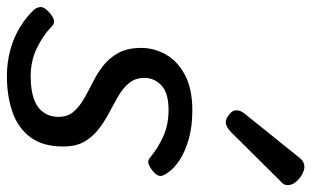

<svg xmlns="http://www.w3.org/2000/svg" viewBox="-199 -691 903 557"><g transform="rotate(90 252.5 -412.5)"><path d="M195 19Q155 19 118.5 9Q82 -1 52 -19.5Q22 -38 1 -61Q-5 -69 -5.5 -79Q-6 -89 9 -103Q22 -115 32.5 -117.5Q43 -120 54 -108Q77 -86 113.5 -68Q150 -50 196 -50Q234 -50 260 -59Q286 -68 299.5 -86.5Q313 -105 313 -131Q313 -157 298.5 -174Q284 -191 261.5 -204Q239 -217 213 -230Q187 -243 164.5 -260.5Q142 -278 127.5 -304.5Q113 -331 113 -371Q113 -408 132 -442Q151 -476 191.5 -497.5Q232 -519 294 -519Q340 -519 376 -509Q412 -499 437 -483Q462 -467 474 -449Q485 -435 484.5 -425.5Q484 -416 471 -405Q460 -396 450 -392Q440 -388 429 -398Q404 -419 370 -434.5Q336 -450 293 -450Q244 -450 222 -429.5Q200 -409 200 -380Q200 -354 214.5 -336Q229 -318 251.5 -305Q274 -292 299.5 -278.5Q325 -265 347.5 -248Q370 -231 384.5 -206.5Q399 -182 399 -144Q399 -85 372 -49Q345 -13 298.5 3Q252 19 195 19ZM328 -616Q319 -616 306.5 -625.5Q294 -635 294 -646Q294 -653 296.5 -659Q299 -665 304 -671L427 -824Q436 -836 443 -840Q450 -844 458 -844Q468 -844 480.5 -837Q493 -830 502 -819Q511 -808 511 -796Q511 -788 507.5 -783Q504 -778 498 -773L357 -631Q342 -616 328 -616Z"/></g></svg>

Font: Playwrite RO
Style: Regular
Weight: 400
Designer: Veronika Burian, José Scaglione
Foundry: TypeTogether
Version: Version 1.002